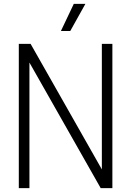

<svg xmlns="http://www.w3.org/2000/svg" viewBox="-20 -965 674 985"><path d="M76.5 0V-740H137L502.5 -96V-740H556.5V0H496.5L131 -644V0ZM292.5 -806 358.5 -945H418L340.5 -806Z"/></svg>

Font: Encode Sans Condensed Condensed Light
Style: Regular
Weight: 300
Width: 3
Designer: Multiple Designers
Foundry: Impallari Type
Version: Version 3.000; ttfautohint (v1.8.3) -l 8 -r 50 -G 200 -x 14 